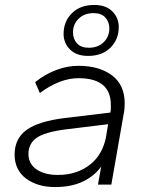

<svg xmlns="http://www.w3.org/2000/svg" viewBox="-20 -746 600 776"><path d="M202 10Q166 10 136.5 1Q107 -8 85 -24.5Q63 -41 51 -65.5Q39 -90 39 -121Q39 -186 87.5 -221Q136 -256 242 -269L426 -291Q428 -299 428 -306.5Q428 -314 428 -322Q428 -430 297 -430Q222 -430 141 -370L122 -414Q162 -446 207 -463Q252 -480 297 -480Q381 -480 432.5 -441.5Q484 -403 484 -328Q484 -318 483 -306.5Q482 -295 480 -286L430 0H376L389 -73Q362 -35 315.5 -12.5Q269 10 202 10ZM214 -39Q256 -39 289.5 -51Q323 -63 347.5 -83.5Q372 -104 387 -131.5Q402 -159 408 -190L417 -244L245 -223Q160 -212 127.5 -188.5Q95 -165 95 -124Q95 -84 127.5 -61.5Q160 -39 214 -39ZM336 -520Q289 -520 263 -546Q237 -572 237 -609Q237 -659 270.5 -692.5Q304 -726 361 -726Q408 -726 434 -700Q460 -674 460 -637Q460 -587 426.5 -553.5Q393 -520 336 -520ZM339 -553Q376 -553 399 -575.5Q422 -598 422 -631Q422 -657 406 -675Q390 -693 358 -693Q321 -693 298 -670.5Q275 -648 275 -615Q275 -589 291 -571Q307 -553 339 -553Z"/></svg>

Font: Celebes Light
Style: Italic
Weight: 300
Italic angle: -10°
Designer: Anugrah Pasau
Foundry: Lafontype
Version: Version 1.000; ttfautohint (v1.8.4)